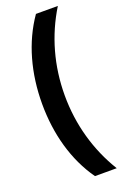

<svg xmlns="http://www.w3.org/2000/svg" viewBox="-188 -856 739 1129"><g transform="rotate(-20 181.0 -291.5)"><path d="M51 -289C51 -100 99 77 198 216H334C242 66 193 -107 193 -290C193 -475 242 -648 335 -799H198C99 -657 51 -479 51 -289Z"/></g></svg>

Font: Noto Sans Sinhala UI SemiCondensed ExtraBold
Style: Regular
Weight: 800
Width: 4
Designer: Jelle Bosma - Monotype Design Team
Foundry: Monotype Imaging Inc.
Version: Version 2.006